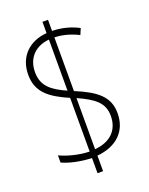

<svg xmlns="http://www.w3.org/2000/svg" viewBox="-152 -838 756 975"><g transform="rotate(-20 226.0 -351.0)"><path d="M202 -24V58H232V-26C339 -36 402 -98 402 -194C402 -285 342 -329 232 -375V-665C276 -664 318 -652 360 -631L374 -664C330 -687 283 -699 232 -700V-760H202V-699C109 -692 42 -631 42 -532C42 -435 104 -392 202 -349V-59C146 -60 83 -77 44 -96V-57C81 -40 139 -26 202 -24ZM202 -664V-388C127 -422 79 -455 79 -532C79 -612 131 -658 202 -664ZM232 -61V-337C321 -297 365 -263 365 -193C365 -112 311 -67 232 -61Z"/></g></svg>

Font: Noto Sans Georgian Condensed ExtraLight
Style: Regular
Weight: 200
Width: 3
Designer: Monotype Design Team, Akaki Razmadze
Foundry: Google LLC
Version: Version 2.005